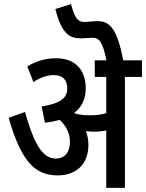

<svg xmlns="http://www.w3.org/2000/svg" viewBox="-20 -916 712 936"><path d="M411 -210C411 -236 406 -258 399 -277C413 -275 427 -274 439 -274C459 -274 479 -276 498 -280V0H589V-541H672V-622H581C552 -769 519 -813 456 -813C434 -813 411 -809 391 -809C358 -809 345 -828 326 -896L250 -872C281 -749 320 -729 375 -729C393 -729 415 -732 430 -732C465 -732 481 -709 499 -622H442V-541H498V-364C472 -357 447 -354 423 -354C397 -354 369 -355 345 -363C344 -364 343 -365 342 -366C380 -395 398 -435 398 -485C398 -564 358 -632 252 -632C201 -632 153 -617 113 -592L143 -516C176 -538 210 -550 243 -550C287 -550 308 -525 308 -485C308 -441 279 -412 183 -397L199 -318C226 -321 250 -325 271 -332C302 -303 321 -266 321 -225C321 -174 296 -143 252 -143C184 -143 144 -222 102 -370L22 -342C85 -122 155 -61 261 -61C349 -61 411 -113 411 -210Z"/></svg>

Font: Noto Sans Devanagari Condensed Medium
Style: Regular
Weight: 500
Width: 3
Designer: Jelle Bosma - Monotype Design Team
Foundry: Monotype Imaging Inc.
Version: Version 2.004